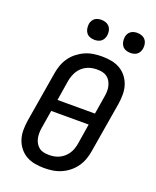

<svg xmlns="http://www.w3.org/2000/svg" viewBox="-171 -1048 942 1156"><g transform="rotate(20 300.0 -470.5)"><path d="M255 8Q224 8 194 2.5Q164 -3 139 -17.5Q114 -32 96 -55Q78 -78 69 -106Q60 -134 60 -165Q60 -196 65 -227L119 -550Q123 -576 132.5 -602.5Q142 -629 158.5 -652.5Q175 -676 198 -694Q221 -712 247 -723.5Q273 -735 300.5 -739Q328 -743 354 -743Q385 -743 415 -737.5Q445 -732 470 -717.5Q495 -703 513 -680Q531 -657 540 -629Q549 -601 549 -570Q549 -539 544 -508L490 -185Q486 -159 476.5 -132.5Q467 -106 450.5 -82.5Q434 -59 411.5 -41Q389 -23 362.5 -11.5Q336 0 308.5 4Q281 8 255 8ZM191 -405H431L450 -521Q453 -539 453.5 -556Q454 -573 450 -589Q446 -605 438 -619Q430 -633 417 -642.5Q404 -652 387.5 -655.5Q371 -659 353 -659Q337 -659 320.5 -656Q304 -653 288 -645.5Q272 -638 258.5 -626Q245 -614 236 -599.5Q227 -585 221 -568.5Q215 -552 212 -536ZM256 -76Q272 -76 288.5 -79Q305 -82 321 -89.5Q337 -97 350.5 -109Q364 -121 373.5 -135.5Q383 -150 388.5 -166.5Q394 -183 397 -199L418 -330H178L159 -214Q156 -196 156 -179Q156 -162 159.5 -146Q163 -130 171.5 -116Q180 -102 192.5 -92.5Q205 -83 221.5 -79.5Q238 -76 256 -76ZM506 -821Q490 -821 476 -826.5Q462 -832 453.5 -843.5Q445 -855 442.5 -870Q440 -885 442 -901Q444 -911 449.5 -921Q455 -931 464 -937.5Q473 -944 484 -946.5Q495 -949 505 -949Q521 -949 535 -943.5Q549 -938 558 -926.5Q567 -915 569.5 -900Q572 -885 569 -869Q567 -859 561.5 -849Q556 -839 547 -832.5Q538 -826 527 -823.5Q516 -821 506 -821ZM276 -821Q260 -821 246 -826.5Q232 -832 223.5 -843.5Q215 -855 212.5 -870Q210 -885 212 -901Q214 -911 219.5 -921Q225 -931 234 -937.5Q243 -944 254 -946.5Q265 -949 275 -949Q291 -949 305 -943.5Q319 -938 328 -926.5Q337 -915 339.5 -900Q342 -885 339 -869Q337 -859 331.5 -849Q326 -839 317 -832.5Q308 -826 297 -823.5Q286 -821 276 -821Z"/></g></svg>

Font: Iosevka Etoile Medium
Style: Italic
Weight: 500
Italic angle: -9°
Designer: Belleve Invis
Foundry: Belleve Invis
Version: Version 22.1.2; ttfautohint (v1.8.4)